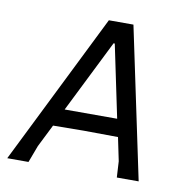

<svg xmlns="http://www.w3.org/2000/svg" viewBox="-66 -560 619 623"><g transform="rotate(10 244.0 -249.0)"><path d="M430 0H358L355 -53L339 -130L226 -131L125 -130L88 -56L67 0H-3L244 -498H325ZM276 -427H272L153 -188H326Z"/></g></svg>

Font: Alegreya Sans SC
Style: Italic
Weight: 400
Italic angle: -7°
Designer: Juan Pablo del Peral
Foundry: Huerta Tipografica
Version: Version 2.008; ttfautohint (v1.6)